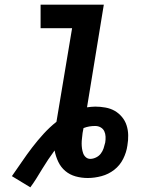

<svg xmlns="http://www.w3.org/2000/svg" viewBox="-20 -755 640 823"><path d="M110 48 31 0Q53 -31 74 -62Q95 -93 118 -123Q141 -153 166.5 -181Q192 -209 222 -233L289 -634H154V-735H425L353 -295Q362 -296 370.5 -297Q379 -298 388 -298Q410 -298 432 -294Q454 -290 471.5 -280Q489 -270 502.5 -254Q516 -238 522.5 -218Q529 -198 529.5 -176Q530 -154 526 -131Q522 -102 508 -74Q494 -46 469.5 -27Q445 -8 415 0Q385 8 356 8Q329 8 304 1Q279 -6 260 -22Q241 -38 230 -61Q219 -84 214 -110Q200 -91 186.5 -71Q173 -51 161 -31Q149 -11 136.5 9Q124 29 110 48ZM367 -74Q379 -74 391.5 -80Q404 -86 412 -96.5Q420 -107 424 -119Q428 -131 431 -144Q433 -156 432.5 -169Q432 -182 427 -192.5Q422 -203 411.5 -209Q401 -215 388 -215Q375 -215 363 -213Q351 -211 338 -206L334 -185Q333 -174 331.5 -162.5Q330 -151 330 -140Q330 -129 331.5 -118.5Q333 -108 336.5 -98Q340 -88 348 -81Q356 -74 367 -74Z"/></svg>

Font: Iosevka HT Extended
Style: Bold Italic
Weight: 700
Width: 7
Italic angle: -9°
Monospace: yes
Designer: Belleve Invis
Foundry: Belleve Invis
Version: Version 32.3.0; ttfautohint (v1.8.4)